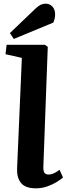

<svg xmlns="http://www.w3.org/2000/svg" viewBox="-20 -1011 363 1045"><path d="M99 -696 10 -716 16 -767H225L240 -756L216 -104Q215 -83 221 -72Q227 -61 245 -61Q271 -61 304 -87L323 -45Q312 -35 289.5 -21Q267 -7 237.5 3.5Q208 14 175 14Q118 14 94.5 -15Q71 -44 73 -94ZM174 -965Q189 -979 201.5 -985Q214 -991 229 -991Q250 -991 265 -975.5Q280 -960 280 -932Q280 -923 277.5 -910.5Q275 -898 270 -888L55 -799L34 -831Z"/></svg>

Font: Literata 36pt
Style: Bold Italic
Weight: 700
Italic angle: -2°
Designer: Latin by Veronika Burian and Jose Scaglione. Greek by Irene Vlachou. Cyrillic by Vera Evstafieva
Foundry: TypeTogether
Version: Version 3.002